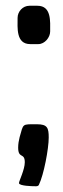

<svg xmlns="http://www.w3.org/2000/svg" viewBox="-20 -563 217 666"><path d="M46 73C49 82 91 83 101 83C106 83 112 84 115 78C132 43 149 -47 149 -86C149 -120 144 -132 108 -132C55 -132 62 -135 48 -87C45 -75 43 -63 43 -51C43 -11 66 -35 66 0C66 25 46 65 46 71ZM82 -543C59 -543 41 -523 41 -501C41 -467 35 -410 85 -410H113C135 -410 154 -433 154 -454C154 -488 159 -543 110 -543Z"/></svg>

Font: DisSenso
Style: Regular
Weight: 400
Version: Version 1.150